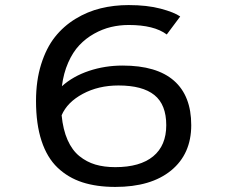

<svg xmlns="http://www.w3.org/2000/svg" viewBox="-20 -726 890 757"><path d="M463.5 -467.5Q598 -467.5 666 -407.8Q734 -348 734 -232.5Q734 -119 654.8 -54Q575.5 11 434.5 11Q361 11 304.8 -7.2Q248.5 -25.5 207 -65Q165.5 -104.5 143.8 -170.5Q122 -236.5 122 -328Q122 -408 142.2 -472.5Q162.5 -537 196.5 -580Q230.5 -623 277.8 -651.8Q325 -680.5 377 -693.2Q429 -706 487 -706Q560 -706 613.5 -691.8Q667 -677.5 690.5 -661L637.5 -590Q587.5 -627.5 487.5 -627.5Q451.5 -627.5 417.8 -619.5Q384 -611.5 351.2 -593.2Q318.5 -575 292.8 -547.8Q267 -520.5 248.8 -479Q230.5 -437.5 224 -386Q268 -425.5 330.8 -446.5Q393.5 -467.5 463.5 -467.5ZM447 -389Q368 -389 306.5 -356Q245 -323 223 -271.5Q228.5 -214.5 246.5 -174Q264.5 -133.5 293 -110.5Q321.5 -87.5 356 -77.2Q390.5 -67 434.5 -67Q532 -67 583.8 -109.5Q635.5 -152 635.5 -232.5Q635.5 -313.5 588.8 -351.2Q542 -389 447 -389Z"/></svg>

Font: League Mono Wide
Style: Regular
Weight: 400
Width: 8
Designer: Tyler Finck
Foundry: The League of Moveable Type / Tyler Finck
Version: Version 2.210